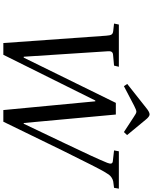

<svg xmlns="http://www.w3.org/2000/svg" viewBox="97 -1013 916 1150"><g transform="rotate(90 555.0 -438.0)"><path d="M482.9 -742.2 623 -853Q650.4 -876 665 -876Q678.7 -876 698.2 -851.1L789.1 -741.2L771 -722.2L681.2 -780.8Q658.7 -796.9 648.9 -796.9Q639.2 -796.9 612.8 -783.2L496.1 -722.2ZM121.1 -663.1 127 -691.9H379.9L373 -663.1L308.1 -657.2Q295.9 -656.2 290.8 -648.9Q285.6 -641.6 287.1 -625L319.8 -122.1H325.2L596.2 -673.8H666L716.8 -122.1H721.2L840.8 -373Q926.8 -552.2 955.1 -622.1Q961.4 -637.7 959.5 -646Q957.5 -654.3 945.8 -655.8L880.9 -663.1L886.2 -691.9H1109.9L1105 -663.1Q1080.1 -660.6 1067.4 -658.2Q1054.7 -655.8 1043.7 -648.4Q1032.7 -641.1 1026.1 -632.1Q1019.5 -623 1007.8 -603Q985.8 -565.4 882.8 -356.9L709 0H639.2L586.9 -550.8H582L308.1 0H237.8L193.8 -616.2Q192.4 -639.2 186.8 -647.9Q181.2 -656.7 165 -658.2Z"/></g></svg>

Font: Linguistics Pro
Style: Italic
Weight: 400
Italic angle: -12°
Designer: Stefan Peev, Context Ltd
Foundry: Stefan Peev, Context Ltd
Version: Version 001.000